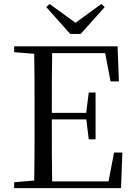

<svg xmlns="http://www.w3.org/2000/svg" viewBox="-20 -966 692 986"><path d="M234.7 -945.4 217.6 -929.6 340.5 -791.9H394.5L517.6 -929.6L500.8 -945.7L340.2 -829.1H395.3ZM52.8 0H202.2V-42.1H190.9L52.8 -30.1ZM155.3 0H248.3C246.1 -111.5 246.1 -223.9 246.1 -357.6V-379.9C246.1 -504.5 246.1 -617.8 248.3 -728H155.3C157.5 -616.6 157.5 -504.3 157.5 -391.1V-336.8C157.5 -223.3 157.5 -110.8 155.3 0ZM202.2 0H601.6L608.3 -182.5H565.7L532.4 -8.9L576.6 -34.3H202.2ZM202.2 -352.7H442.5V-386.4H202.2ZM435.8 -250.4H470.8V-490.8H435.8L422.2 -382.4V-361.4ZM52.8 -698 190.9 -686.9H202.2V-728H52.8ZM547.7 -548H590.7L583.8 -728H202.2V-693H559.3L514.8 -720.9Z"/></svg>

Font: Source Han Serif TW VF
Style: Regular
Weight: 250
Designer: Ryoko NISHIZUKA 西塚涼子 (kana & ideographs); Frank Grießhammer (Latin, Greek & Cyrillic); Wenlong ZHANG 张文龙 (bopomofo); San
Foundry: Adobe
Version: Version 2.002;hotconv 1.1.0;makeotfexe 2.6.0